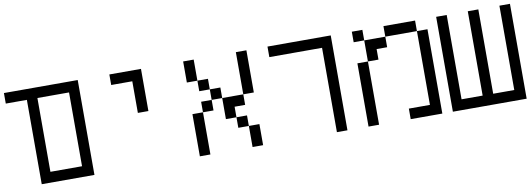

<svg xmlns="http://www.w3.org/2000/svg" viewBox="-49 -841 3098 1121"><g transform="rotate(-10 1500.0 -281.0)"><path d="M125 -500Q125 -500 125 0H437.5V-562.5H0V-500ZM187.5 -62.5V-500H375V-62.5Z M750 -500V-312.5H812.5Q812.5 -312.5 812.5 -562.5H625V-500Z M1062.5 -250Q1062.5 -250 1062.5 0H1125Q1125 0 1125 -250ZM1375 -125Q1375 -125 1375 0H1437.5Q1437.5 0 1437.5 -125ZM1375 -125V-187.5H1312.5V-125ZM1312.5 -187.5V-250H1375V-312.5H1250Q1250 -312.5 1250 -187.5ZM1125 -250H1187.5V-312.5H1125ZM1187.5 -312.5H1250V-375H1187.5ZM1375 -312.5H1437.5Q1437.5 -312.5 1437.5 -562.5H1375Q1375 -562.5 1375 -312.5ZM1187.5 -375V-437.5H1125V-375ZM1125 -437.5Q1125 -437.5 1125 -562.5H1062.5Q1062.5 -562.5 1062.5 -437.5Z M1875 -500Q1875 -500 1875 0H1937.5V-562.5H1562.5V-500Z M2062.5 -375Q2062.5 -375 2062.5 0H2125Q2125 0 2125 -375ZM2437.5 -62.5H2312.5V0H2500Q2500 0 2500 -500H2437.5ZM2125 -375H2187.5V-437.5H2250V-500H2125Q2125 -500 2125 -375ZM2125 -500V-562.5H2062.5V-500ZM2250 -500H2437.5V-562.5H2250Z M2562.5 -562.5V0H3000V-562.5H2937.5Q2937.5 -562.5 2937.5 -62.5H2812.5Q2812.5 -62.5 2812.5 -562.5H2750Q2750 -562.5 2750 -62.5H2625Q2625 -62.5 2625 -562.5Z"/></g></svg>

Font: Unifont
Style: Regular
Weight: 500
Version: Version 15.1.04